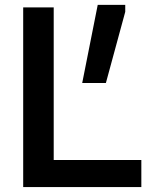

<svg xmlns="http://www.w3.org/2000/svg" viewBox="-20 -760 625 780"><path d="M488.8 -740.2V-711.9L410.2 -422.9H314L377 -740.2ZM74.2 0V-730H198.2V-109.9H554.2V0Z"/></svg>

Font: Nacelle SemiBold
Style: Regular
Weight: 600
Designer: Sora Sagano
Foundry: Sora Sagano
Version: Version 1.000;FEAKit 1.0